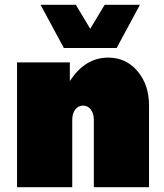

<svg xmlns="http://www.w3.org/2000/svg" viewBox="-20 -780 682 800"><path d="M431 -540Q505 -540 553 -483.5Q601 -427 601 -340V0H371V-280Q371 -307 358.5 -323.5Q346 -340 326 -340Q306 -340 293.5 -323.5Q281 -307 281 -280V0H51V-520H271V-442Q334 -540 431 -540ZM416 -760H563L466 -580H246L149 -760H296L356 -660Z"/></svg>

Font: Metropolitano Black
Style: Regular
Weight: 900
Designer: Fonts by Alex Slobzheninov & Chris M. Simpson / Changes by Cristiano Sobral
Foundry: Fonts by Alex Slobzheninov & Chris M. Simpson / Changes by Cristiano Sobral
Version: Version 1.00;August 30, 2020;FontCreator 13.0.0.2681 64-bit